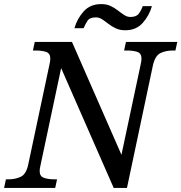

<svg xmlns="http://www.w3.org/2000/svg" viewBox="-40 -919 887 939"><path d="M-20 0 -11 -42H2Q35 -42 61.5 -54.5Q88 -67 98 -114L202 -604Q206 -620 206 -632Q206 -658 186 -665Q166 -672 134 -672H121L130 -714H312L554 -162L648 -604Q652 -620 652 -632Q652 -658 632 -665Q612 -672 580 -672H567L576 -714H827L818 -672H805Q771 -672 745 -659.5Q719 -647 708 -600L581 0H516L259 -586L158 -110Q154 -94 154 -82Q154 -57 174.5 -49.5Q195 -42 226 -42H239L230 0ZM573 -771Q546 -771 526 -780.5Q506 -790 490 -802.5Q474 -815 459.5 -824.5Q445 -834 429 -834Q399 -834 388 -817.5Q377 -801 369 -781H324Q337 -827 369 -863Q401 -899 455 -899Q482 -899 501.5 -889.5Q521 -880 537 -867.5Q553 -855 567.5 -845.5Q582 -836 598 -836Q627 -836 639 -852.5Q651 -869 658 -889H703Q690 -843 658 -807Q626 -771 573 -771Z"/></svg>

Font: NotoSerif-Italic
Style: Regular
Weight: 400
Italic angle: -12°
Designer: Monotype Design Team
Foundry: Monotype Imaging Inc.
Version: Version 2.007; ttfautohint (v1.8) -l 8 -r 50 -G 200 -x 14 -D